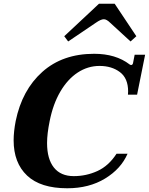

<svg xmlns="http://www.w3.org/2000/svg" viewBox="-20 -998 797 1028"><path d="M324 -804 510 -978H594L710 -804L679 -776L570 -876Q551 -895 536 -895Q520 -895 493 -876L345 -776ZM53 -247Q53 -293 64 -350Q98 -516 206.5 -613Q315 -710 484 -710Q600 -710 674 -653Q677 -650 683 -650Q689 -650 692 -659L701 -705H757L714 -491H665L666 -508Q666 -579 622 -612Q578 -645 513 -645Q450 -645 396 -609.5Q342 -574 303 -507.5Q264 -441 246 -350Q232 -282 232 -232Q232 -147 268.5 -101Q305 -55 375 -55Q442 -55 502 -82.5Q562 -110 604 -175H663Q628 -94 542.5 -42Q457 10 340 10Q197 10 125 -58Q53 -126 53 -247Z"/></svg>

Font: Taviraj
Style: Bold Italic
Weight: 700
Italic angle: -12°
Designer: Katatrad Team
Foundry: CadsonDemak
Version: Version 1.001